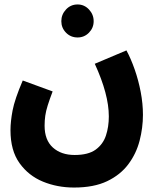

<svg xmlns="http://www.w3.org/2000/svg" viewBox="-20 -611 712 861"><path d="M27 -27Q27 -66 36.5 -116Q46 -166 82 -250L216 -201Q202 -164 194 -138.5Q186 -113 183 -92Q180 -71 180 -47Q180 17 217 50.5Q254 84 315 84Q376 84 409 60Q442 36 455 -3Q468 -42 468 -89Q468 -188 405 -325L547 -385Q567 -348 584 -299.5Q601 -251 611 -198.5Q621 -146 621 -96Q621 -38 606 20Q591 78 555.5 125.5Q520 173 460.5 201.5Q401 230 312 230Q237 230 172.5 203.5Q108 177 67.5 120.5Q27 64 27 -27ZM328 -443Q297 -443 276 -464.5Q255 -486 255 -516Q255 -546 276 -568.5Q297 -591 328 -591Q358 -591 379 -568.5Q400 -546 400 -516Q400 -486 379 -464.5Q358 -443 328 -443Z"/></svg>

Font: Noto Sans Arabic Cond ExtBd
Style: Regular
Weight: 800
Width: 3
Designer: Monotype Design Team, Nadine Chahine, Nizar Qandah and Khaled Hosny
Foundry: Monotype Imaging Inc.
Version: Version 2.012; ttfautohint (v1.8.4.7-5d5b)